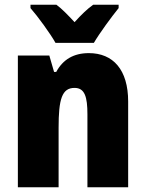

<svg xmlns="http://www.w3.org/2000/svg" viewBox="-20 -852 611 806"><path d="M213 -672H374C398 -713 448 -781 478 -818V-832H371C347 -815 322 -791 293 -759C264 -790 241 -814 217 -832H108V-818C138 -784 192 -710 213 -672ZM353 -629C289 -629 244 -602 216 -550H207L187 -619H55V-66H226V-316C226 -436 240 -483 293 -483C336 -483 347 -445 347 -372V-66H518V-426C518 -559 455 -629 353 -629Z"/></svg>

Font: Noto Sans Malayalam UI Condensed Black
Style: Regular
Weight: 900
Width: 3
Designer: Jelle Bosma - Monotype Design Team
Foundry: Monotype Imaging Inc.
Version: Version 2.104